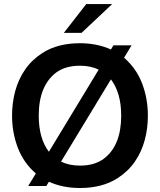

<svg xmlns="http://www.w3.org/2000/svg" viewBox="-20 -934 804 964"><path d="M381.5 10Q295 10 225.5 -21.5L212.5 0H121.5L160 -63Q98.5 -116 69.5 -192.2Q40.5 -268.5 40.5 -353.5Q40.5 -417 56.2 -476Q72 -535 105.5 -584Q139 -633 193 -668Q269.5 -717 381.5 -717Q467.5 -717 537 -685.5L549.5 -706.5H640.5L603 -644Q664.5 -591 693.5 -515Q722.5 -439 722.5 -353.5Q722.5 -290 706.8 -231Q691 -172 657.5 -123Q624 -74 570.5 -39.5Q493.5 10 381.5 10ZM225.5 -172 475.5 -584.5Q435 -604 381.5 -604Q309 -604 263 -570.5Q174.5 -504 174.5 -353.5Q174.5 -239 225.5 -172ZM381.5 -102.5Q454 -102.5 500.5 -136.5Q588.5 -202.5 588.5 -353.5Q588.5 -467 537 -535.5L286.5 -122.5Q327.5 -102.5 381.5 -102.5ZM389.5 -769H300.5L413 -913.5H543Z"/></svg>

Font: Acari Sans
Style: Bold
Weight: 700
Designer: Alfredo Marco Pradil and Stefan Peev (font) & Cristiano Sobral (main changes)
Foundry: Alfredo Marco Pradil and Stefan Peev (font) & Cristiano Sobral (main changes)
Version: Version 1.063; ttfautohint (v1.8.3)